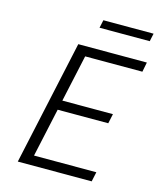

<svg xmlns="http://www.w3.org/2000/svg" viewBox="-119 -894 813 979"><g transform="rotate(15 287.0 -404.5)"><path d="M569 -809 560 -767H295L304 -809ZM564 -607H262L208 -359H475L464 -308H197L141 -51H470L459 0H69L212 -658H574Z"/></g></svg>

Font: EauTestText Semilight
Style: Italic
Weight: 300
Italic angle: -12°
Designer: Christian Thalmann (Catharsis Fonts)
Version: Version 0.001;PS 000.001;hotconv 1.0.88;makeotf.lib2.5.64775